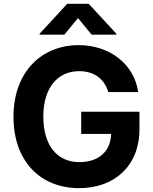

<svg xmlns="http://www.w3.org/2000/svg" viewBox="-20 -973 801 1003"><path d="M393.8 9.9C577.4 9.9 708.5 -106.2 708.5 -297.6V-389.2H404.1V-273.4H560.4C558.2 -183.2 496.8 -126.1 394.5 -126.1C279.1 -126.1 206.3 -212.4 206.3 -364.3C206.3 -515.6 282 -601.2 393.1 -601.2C472.3 -601.2 525.9 -560.4 545.5 -492.2H701.7C681.8 -636 555 -737.2 390.6 -737.2C198.5 -737.2 50.4 -598.7 50.4 -362.9C50.4 -132.8 188.9 9.9 393.8 9.9ZM316.1 -791.9 387.4 -878.6 458.8 -791.9H587.7V-796.9L443.5 -953.1H331L187.1 -796.9V-791.9Z"/></svg>

Font: Inter-Hewn
Style: Bold
Weight: 700
Designer: Rasmus Andersson
Foundry: rsms
Version: Version 3.012;git-f93a4a705